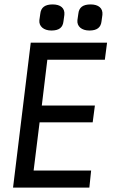

<svg xmlns="http://www.w3.org/2000/svg" viewBox="-20 -848 525 868"><path d="M384 0 392 -77H132L159 -295H399L409 -371H169L194 -578H454L464 -655H119L39 0ZM271 -781C274 -811 254 -828 218 -828C184 -828 165 -815 162 -785C162 -785 158 -757 158 -757C155 -729 178 -710 212 -710C248 -710 264 -724 267 -752ZM443 -781C446 -811 425 -828 390 -828C355 -828 337 -815 334 -785C334 -785 330 -757 330 -757C327 -729 349 -710 384 -710C419 -710 436 -724 439 -752Z"/></svg>

Font: Ropa Sans
Style: Italic
Weight: 400
Designer: Botio Nikoltchev
Foundry: Botjo Nikoltchev
Version: Version 1.002